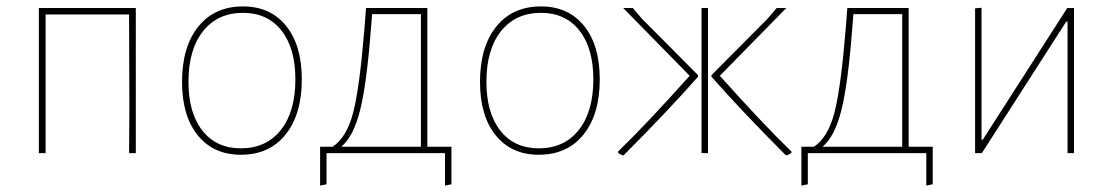

<svg xmlns="http://www.w3.org/2000/svg" viewBox="-20 -477 3466 598"><path d="M101 0V-452H403V0H382L383 -138L382 -432H122V0Z M737 -457Q822 -457 871 -396.5Q920 -336 920 -230Q920 -121 869.5 -58Q819 5 730 5Q645 5 596 -55.5Q547 -116 547 -222Q547 -331 597.5 -394Q648 -457 737 -457ZM737 -437Q658 -437 612.5 -380Q567 -323 567 -222Q567 -125 610.5 -70Q654 -15 730 -15Q809 -15 854.5 -72Q900 -129 900 -230Q900 -327 856.5 -382Q813 -437 737 -437Z M977 101V-20H1016Q1060 -49 1080 -126.5Q1100 -204 1115 -387L1120 -452H1311V-20H1386V97L1366 101V0H997V97ZM1135 -384Q1122 -215 1101.5 -133.5Q1081 -52 1043 -20H1291V-433H1139Z M1665 -457Q1750 -457 1799 -396.5Q1848 -336 1848 -230Q1848 -121 1797.5 -58Q1747 5 1658 5Q1573 5 1524 -55.5Q1475 -116 1475 -222Q1475 -331 1525.5 -394Q1576 -457 1665 -457ZM1665 -437Q1586 -437 1540.5 -380Q1495 -323 1495 -222Q1495 -125 1538.5 -70Q1582 -15 1658 -15Q1737 -15 1782.5 -72Q1828 -129 1828 -230Q1828 -327 1784.5 -382Q1741 -437 1665 -437Z M2431 7 2427 6Q2292 -129 2196 -238V-243L2370 -418L2399 -452H2429L2222 -241Q2356 -91 2445 -5V-1Q2442 2 2431 7ZM1919 7Q1908 2 1905 -1V-5Q1994 -91 2128 -241L1921 -452H1951L1980 -418L2154 -243V-238Q2058 -129 1923 6ZM2165 0V-452H2185V0Z M2476 101V-20H2515Q2559 -49 2579 -126.5Q2599 -204 2614 -387L2619 -452H2810V-20H2885V97L2865 101V0H2496V97ZM2634 -384Q2621 -215 2600.5 -133.5Q2580 -52 2542 -20H2790V-433H2638Z M3017 0V-451L3037 -453V-42H3041L3304 -452H3325V0H3305V-410H3301L3038 0Z"/></svg>

Font: Alegreya Sans Thin
Style: Regular
Weight: 100
Designer: Juan Pablo del Peral
Foundry: Huerta Tipografica
Version: Version 2.007